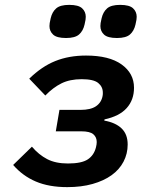

<svg xmlns="http://www.w3.org/2000/svg" viewBox="-20 -756 640 788"><path d="M256 12Q181 12 127 -11Q73 -34 34 -79L111 -154Q139 -121 173.5 -103Q208 -85 259 -85Q315 -85 340.5 -102Q366 -119 374 -152Q377 -164 377 -173Q377 -193 363 -205Q349 -217 314 -217H209L224 -305H310Q352 -305 374 -320Q396 -335 401 -362Q402 -366 402 -369.5Q402 -373 402 -376Q402 -400 383 -415.5Q364 -431 315 -431Q267 -431 232.5 -414Q198 -397 166 -364L100 -433Q151 -483 207 -505.5Q263 -528 333 -528Q428 -528 479 -491.5Q530 -455 530 -396Q530 -346 500 -312.5Q470 -279 409 -266L408 -261Q454 -253 479 -229Q504 -205 504 -163Q504 -125 487 -92.5Q470 -60 438 -37Q406 -14 360 -1Q314 12 256 12ZM251 -600Q213 -600 198 -614Q183 -628 183 -649Q183 -654 184 -661.5Q185 -669 188 -681Q194 -707 210.5 -721.5Q227 -736 264 -736Q302 -736 317 -722Q332 -708 332 -687Q332 -682 331 -674.5Q330 -667 327 -655Q321 -629 304.5 -614.5Q288 -600 251 -600ZM460 -600Q422 -600 407 -614Q392 -628 392 -649Q392 -654 393 -661.5Q394 -669 397 -681Q403 -707 419.5 -721.5Q436 -736 473 -736Q511 -736 526 -722Q541 -708 541 -687Q541 -682 540 -674.5Q539 -667 536 -655Q530 -629 513.5 -614.5Q497 -600 460 -600Z"/></svg>

Font: IBM Plex Mono SemiBold
Style: Italic
Weight: 600
Italic angle: -9°
Monospace: yes
Designer: Mike Abbink, Paul van der Laan, Pieter van Rosmalen
Foundry: Bold Monday
Version: Version 2.3